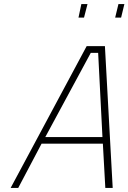

<svg xmlns="http://www.w3.org/2000/svg" viewBox="-20 -917 627 937"><path d="M459 -659 480 -248H201L423 -659ZM69 0 183 -216H482L494 0H530L492 -692H403L32 0ZM571 -831 587 -897H558L542 -831ZM390 -831 407 -897H377L363 -831Z"/></svg>

Font: RazerF5 Thin
Style: Italic
Weight: 250
Foundry: Razer Inc.
Version: Version 2